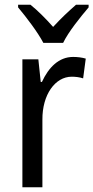

<svg xmlns="http://www.w3.org/2000/svg" viewBox="-20 -786 392 806"><path d="M162 -606H245C267 -652 318 -715 352 -755V-766H299C265 -736 238 -711 203 -673C172 -708 137 -743 108 -766H56V-755C92 -712 139 -650 162 -606ZM287 -547C227 -547 184 -503 156 -442H151L141 -537H74V0H158V-283C157 -389 212 -464 281 -464C297 -464 314 -462 329 -457L340 -540C323 -545 304 -547 287 -547Z"/></svg>

Font: Noto Sans Oriya Cond
Style: Regular
Weight: 400
Width: 3
Designer: Amélie Bonet and Sol Matas
Foundry: Google LLC
Version: Version 2.006